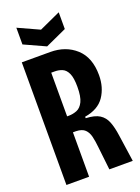

<svg xmlns="http://www.w3.org/2000/svg" viewBox="-156 -902 710 971"><g transform="rotate(-20 198.5 -417.0)"><path d="M27 0V-660H180Q263 -660 317.5 -610.5Q372 -561 372 -466Q372 -400 339.5 -352Q307 -304 234 -292V-284Q282 -282 307.5 -266Q333 -250 345 -219.5Q357 -189 363 -145L384 0H258L244 -125Q241 -156 235 -182Q229 -208 213.5 -223Q198 -238 166 -239H149V0ZM149 -325H158Q181 -325 202 -333.5Q223 -342 236 -368.5Q249 -395 249 -448Q249 -496 238 -520Q227 -544 208.5 -552Q190 -560 168 -560H149ZM61 -834 175 -782 289 -834V-744L175 -692L61 -744Z"/></g></svg>

Font: Bricolage Grotesque 48pt Condensed SemiBold
Style: Regular
Weight: 600
Width: 3
Designer: Mathieu Triay
Foundry: Atelier Triay
Version: Version 1.000; ttfautohint (v1.8.4.7-5d5b);gftools[0.9.32]